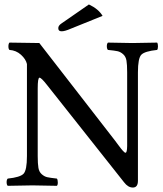

<svg xmlns="http://www.w3.org/2000/svg" viewBox="-20 -840 739 870"><path d="M382.8 -819.8Q425.8 -799.8 444.8 -768.1L300.8 -710Q272.9 -697.8 258.8 -698.2Q243.7 -698.2 244.1 -712.9Q244.1 -724.1 258.8 -733.9ZM556.2 -512.2Q556.2 -547.4 553 -565.7Q549.8 -584 537.8 -594.5Q525.9 -605 512.9 -607.9Q500 -610.8 469.2 -613.8Q464.4 -617.7 464.1 -629.9Q463.9 -642.1 469.2 -647Q569.3 -645 580.1 -645Q594.2 -645 691.9 -647Q695.8 -642.1 695.8 -630.1Q695.8 -618.2 691.9 -613.8Q635.7 -607.9 620.4 -592Q605 -576.2 605 -512.2V-21Q605 9.8 582 9.8Q560.1 9.8 542 -14.2L192.9 -455.1Q167 -488.3 158.9 -488Q150.9 -487.8 150.9 -439V-132.8Q150.9 -97.7 154.1 -79.3Q157.2 -61 169.2 -50.5Q181.2 -40 194.1 -37.1Q207 -34.2 237.8 -30.8Q241.7 -25.9 241.9 -13.9Q242.2 -2 237.8 2Q137.7 0 127 0Q112.8 0 15.1 2Q10.3 -2 10 -13.9Q9.8 -25.9 15.1 -30.8Q71.3 -36.6 86.7 -52.7Q102.1 -68.8 102.1 -132.8V-549.8Q97.2 -571.8 75.2 -591.8Q53.2 -611.8 22.9 -613.8Q18.1 -617.7 18.1 -629.9Q18.1 -642.1 22.9 -647L158.2 -645L501 -203.1Q507.8 -194.3 515.9 -183.1Q523.9 -171.9 528.1 -167Q532.2 -162.1 536.6 -157Q541 -151.9 543.9 -149.9Q546.9 -147.9 548.8 -147.9Q555.7 -147.9 556.2 -178.2Z"/></svg>

Font: Linux Libertine Capitals
Style: Small Caps
Weight: 400
Designer: Philipp H. Poll
Foundry: Philipp H. Poll
Version: Version 5.1.3